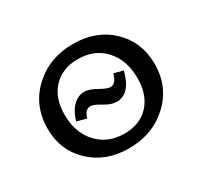

<svg xmlns="http://www.w3.org/2000/svg" viewBox="-98 -553 728 690"><g transform="rotate(-30 266.0 -208.0)"><path d="M259 5Q164 5 102 -53.5Q40 -112 40 -202Q40 -297 106 -359Q172 -421 271 -421Q367 -421 428.5 -362Q490 -303 490 -212Q490 -118 424 -56.5Q358 5 259 5ZM272 -49Q336 -49 373.5 -89.5Q411 -130 411 -199Q411 -273 369.5 -319Q328 -365 258 -365Q195 -365 156.5 -325Q118 -285 118 -215Q118 -141 160.5 -95Q203 -49 272 -49ZM304 -162Q282 -162 254.5 -179Q227 -196 214 -196Q190 -196 182 -163L142 -174Q152 -210 173 -231Q194 -252 220 -252Q240 -252 269 -235.5Q298 -219 311 -219Q334 -219 344 -257L382 -247Q361 -162 304 -162Z"/></g></svg>

Font: EauTestInfant Medium
Style: Regular
Weight: 500
Designer: Christian Thalmann (Catharsis Fonts)
Version: Version 0.001;PS 000.001;hotconv 1.0.88;makeotf.lib2.5.64775